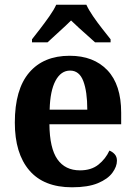

<svg xmlns="http://www.w3.org/2000/svg" viewBox="-20 -786 574 816"><path d="M286 10Q166 10 104.5 -62Q43 -134 43 -265Q43 -406 104 -477.5Q165 -549 276 -549Q378 -549 436.5 -487.5Q495 -426 495 -307V-258H190Q191 -156 224 -109Q257 -62 320 -62Q368 -62 398.5 -86.5Q429 -111 445 -146Q458 -141 467.5 -130.5Q477 -120 477 -103Q477 -78 457.5 -51.5Q438 -25 396 -7.5Q354 10 286 10ZM351 -320Q351 -397 334 -441.5Q317 -486 278 -486Q239 -486 216 -443Q193 -400 191 -320ZM116 -619Q131 -638 151 -664Q171 -690 190 -717Q209 -744 219 -766H347Q357 -744 375.5 -717Q394 -690 414.5 -664Q435 -638 450 -619V-606H384Q372 -617 353.5 -633.5Q335 -650 315.5 -667.5Q296 -685 282 -699Q261 -678 231 -651Q201 -624 182 -606H116Z"/></svg>

Font: Noto Serif Lao SemiCondensed
Style: Bold
Weight: 700
Width: 4
Designer: Monotype Design Team
Foundry: Monotype Imaging Inc.
Version: Version 2.003; ttfautohint (v1.8.4.7-5d5b)